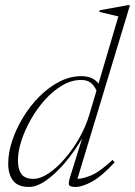

<svg xmlns="http://www.w3.org/2000/svg" viewBox="-20 -730 534 760"><path d="M434 -87.5Q382.5 -32 344 -11Q305.5 10 279 10Q255.5 10 253 1.5Q250.5 -7 257.5 -29.5L305 -182Q274.5 -130 237.5 -86.2Q200.5 -42.5 163.2 -16.2Q126 10 95 10Q51 10 31.8 -15Q12.5 -40 12.5 -82Q12.5 -125 28.2 -172.8Q44 -220.5 71.8 -266Q99.5 -311.5 136.2 -348.2Q173 -385 215.2 -406.8Q257.5 -428.5 301.5 -428.5Q326.5 -428.5 342.8 -420.8Q359 -413 370 -399L448.5 -665L373 -683L375 -689.5L486 -709.5H494.5L286.5 -22Q309.5 -22.5 342.5 -36.5Q375.5 -50.5 425.5 -97ZM51 -96Q51 -59.5 65 -40.8Q79 -22 111.5 -22Q140 -22 172.8 -44Q205.5 -66 237.2 -102.8Q269 -139.5 294.8 -185.2Q320.5 -231 334.5 -279L362 -371.5Q353 -391.5 339 -402.5Q325 -413.5 301 -413.5Q263 -413.5 226.5 -392Q190 -370.5 158.2 -335.2Q126.5 -300 102.5 -257.8Q78.5 -215.5 64.8 -173.2Q51 -131 51 -96Z"/></svg>

Font: Newsreader 16pt ExtraLight
Style: Italic
Weight: 275
Italic angle: -17°
Designer: Hugues Gentile
Foundry: Production Type
Version: Version 1.003; ttfautohint (v1.8.3)